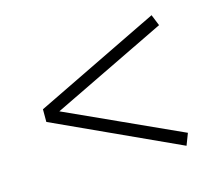

<svg xmlns="http://www.w3.org/2000/svg" viewBox="-71 -663 712 615"><g transform="rotate(-15 285.0 -355.5)"><path d="M477 -572 492 -535 112 -351 492 -178 477 -139 63 -329V-371Z"/></g></svg>

Font: Bitter Pro Light
Style: Regular
Weight: 300
Designer: Sol Matas, and Bitter project Authors
Foundry: Sol Matas
Version: Version 1.010